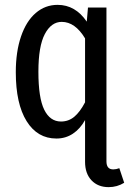

<svg xmlns="http://www.w3.org/2000/svg" viewBox="-20 -558 531 790"><path d="M491 194Q462 212 427 212Q383 212 356.5 184Q330 156 330 108V-64Q310 -28 280 -8Q250 12 212 12Q134 12 89.5 -59.5Q45 -131 45 -261Q45 -345 66.5 -408Q88 -471 127 -504.5Q166 -538 217 -538Q290 -538 337 -469L342 -527H418V106Q418 139 446 139Q458 139 471 134ZM330 -137V-400Q289 -468 234 -468Q191 -468 164.5 -418Q138 -368 138 -263Q138 -155 162 -106.5Q186 -58 231 -58Q262 -58 285.5 -77.5Q309 -97 330 -137Z"/></svg>

Font: Fira Sans Extra Condensed
Style: Regular
Weight: 400
Width: 1
Designer: Carrois Corporate & Edenspiekermann AG
Foundry: Carrois Corporate GbR & Edenspiekermann AG
Version: Version 4.203